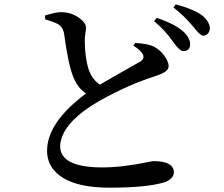

<svg xmlns="http://www.w3.org/2000/svg" viewBox="-20 -822 1040 890"><path d="M598.6 -610.4 606.4 -623Q665 -619.1 690.4 -607.4Q732.4 -585.9 753.9 -543.9Q761.7 -527.3 761.7 -515.6Q761.7 -494.1 727.5 -479.5Q715.8 -474.6 696.3 -467.8Q576.2 -429.7 450.2 -359.4Q441.4 -354.5 434.6 -350.6Q292 -267.6 264.6 -178.7Q258.8 -160.2 258.8 -142.6Q260.7 -46.9 452.1 -45.9Q547.9 -45.9 668.9 -71.3Q686.5 -75.2 693.4 -75.2Q785.2 -74.2 786.1 -23.4Q786.1 1 754.9 17.6Q749 20.5 744.1 22.5Q663.1 47.9 488.3 47.9Q291 47.9 224.6 -40Q198.2 -76.2 198.2 -123Q198.2 -252.9 375 -385.7Q377 -387.7 378.9 -388.7Q341.8 -412.1 320.3 -463.9Q296.9 -518.6 276.4 -669.9Q270.5 -698.2 246.1 -711.9Q223.6 -722.7 189.5 -732.4L188.5 -750Q237.3 -765.6 262.7 -765.6Q318.4 -765.6 358.4 -729.5Q377.9 -711.9 378.9 -696.3Q378.9 -687.5 376 -669.9Q373 -647.5 373 -634.8Q373 -555.7 391.6 -498Q408.2 -452.1 443.4 -429.7Q471.7 -447.3 632.8 -538.1Q649.4 -549.8 643.6 -567.4Q632.8 -588.9 598.6 -610.4ZM694.3 -723.6 706.1 -739.3Q791 -710.9 831.1 -674.8Q861.3 -645.5 861.3 -616.2Q861.3 -591.8 838.9 -585.9Q834 -585 829.1 -585Q815.4 -585 791 -616.2Q790 -617.2 788.1 -620.1Q784.2 -625 783.2 -627Q745.1 -682.6 694.3 -723.6ZM784.2 -787.1 793.9 -801.8Q874 -781.2 918 -750Q953.1 -719.7 953.1 -688.5Q948.2 -659.2 922.9 -656.2Q910.2 -656.2 888.7 -682.6Q878.9 -695.3 874 -700.2Q835 -748 784.2 -787.1Z"/></svg>

Font: GenYoMin JP SemiBold
Style: Regular
Weight: 600
Version: Version 1.001;PS 1;hotconv 16.6.51;makeotf.lib2.5.65220 DEVE